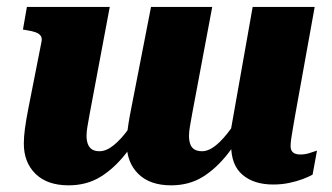

<svg xmlns="http://www.w3.org/2000/svg" viewBox="-20 -532 974 564"><path d="M243.6 -198.4Q239.6 -175.8 236.9 -160.6Q234.2 -145.4 234.2 -132.8Q234.2 -119.2 238.1 -108.9Q242 -98.6 250.2 -93.2Q258.4 -87.8 272.6 -87.8Q292 -87.8 313.8 -105.2Q335.6 -122.6 357.9 -153.7Q380.2 -184.8 400.8 -227L417 -182.2Q384.2 -125 349.7 -81Q315.2 -37 274.8 -12.3Q234.4 12.4 181.4 12.4Q118.8 12.4 84.4 -21.3Q50 -55 50 -110Q50 -129.4 53.1 -153.2Q56.2 -177 63.2 -213L101.8 -408.8Q104.2 -420 99.7 -426.6Q95.2 -433.2 85 -437Q74.8 -440.8 58.8 -443.2L47.4 -445.2L59 -511.6H302.4ZM847 -193.4Q843.4 -171.8 840.3 -154.5Q837.2 -137.2 835.4 -124.1Q833.6 -111 833.6 -102.8Q833.6 -90.4 840.7 -84.3Q847.8 -78.2 862 -78.2Q877.8 -78.2 892 -83.3Q906.2 -88.4 911.2 -89.6L898.2 -19Q887 -12.6 869.1 -5.9Q851.2 0.8 829.3 5.4Q807.4 10 782.6 10Q725.6 10 692.3 -18.6Q659 -47.2 659 -104.6Q659 -109.4 659.4 -114.1Q659.8 -118.8 660.6 -124.1Q661.4 -129.4 662.6 -135.6L652.6 -118.8L722.2 -511.6H904.4ZM544.6 -198.4Q540.6 -175.8 537.9 -160.6Q535.2 -145.4 535.2 -132.8Q535.2 -119.2 538.8 -108.9Q542.4 -98.6 550.9 -93.2Q559.4 -87.8 573.6 -87.8Q593 -87.8 614.4 -105.2Q635.8 -122.6 658.1 -153.7Q680.4 -184.8 701.8 -227L718 -182.2Q684 -125 649.7 -81Q615.4 -37 575.4 -12.3Q535.4 12.4 482.4 12.4Q420.2 12.4 386.2 -21.3Q352.2 -55 352.2 -110Q352.2 -123.2 353.5 -137.7Q354.8 -152.2 357.7 -170.7Q360.6 -189.2 365.4 -213L423.6 -511.6H603.4Z"/></svg>

Font: Roboto Serif 20pt
Style: Italic
Weight: 400
Italic angle: -10°
Designer: Greg Gazdowicz
Foundry: Commercial Type
Version: Version 1.008